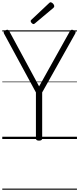

<svg xmlns="http://www.w3.org/2000/svg" viewBox="-20 -1223 697 1689"><path d="M323 14Q296 14 296 -5V-410L15 -928Q10 -938 13.5 -944.5Q17 -951 29 -957Q42 -963 49 -961Q56 -959 63 -946L324 -463L593 -945Q601 -959 608.5 -961Q616 -963 628 -957Q641 -951 644 -944.5Q647 -938 642 -928L351 -410V-5Q351 14 323 14ZM275 -1011Q268 -1011 259 -1020Q250 -1029 250 -1036Q250 -1038 250.5 -1041.5Q251 -1045 255 -1048L410 -1194Q414 -1197 417 -1200Q420 -1203 424 -1203Q431 -1203 439 -1197.5Q447 -1192 452 -1184Q457 -1176 457 -1169Q457 -1165 456 -1162Q455 -1159 450 -1154L288 -1018Q284 -1015 281 -1013Q278 -1011 275 -1011ZM0 436H657V446H0ZM0 -20H657V0H0ZM0 -505H657V-500H0ZM0 -956H657V-946H0Z"/></svg>

Font: Playwrite HU Guides
Style: Regular
Weight: 400
Designer: Veronika Burian, José Scaglione
Foundry: TypeTogether
Version: Version 1.003